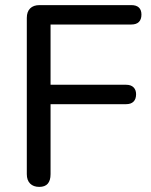

<svg xmlns="http://www.w3.org/2000/svg" viewBox="-20 -725 591 752"><path d="M134 7Q111 7 98 -6Q85 -19 85 -43V-655Q85 -679 98 -692Q111 -705 135 -705H494Q514 -705 524 -695.5Q534 -686 534 -668Q534 -649 524 -639Q514 -629 494 -629H178V-393H474Q493 -393 503 -383Q513 -373 513 -356Q513 -337 503 -327Q493 -317 474 -317H178V-43Q178 7 134 7Z"/></svg>

Font: Nunito ExtraLight Medium
Style: Regular
Weight: 500
Version: Version 3.602